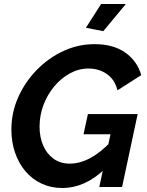

<svg xmlns="http://www.w3.org/2000/svg" viewBox="-20 -936 737 961"><path d="M291 5Q235 5 188 -17Q141 -39 107.5 -78.5Q74 -118 55.5 -171.5Q37 -225 37 -287Q37 -373 71.5 -450Q106 -527 165 -587Q224 -647 298 -681Q372 -715 453 -715Q548 -715 607.5 -672.5Q667 -630 687 -560L568 -484Q555 -537 515.5 -565Q476 -593 423 -593Q374 -593 329.5 -568.5Q285 -544 251 -503Q217 -462 197.5 -410Q178 -358 178 -302Q178 -250 196 -208Q214 -166 248 -141.5Q282 -117 329 -117Q380 -117 432 -145Q484 -173 535 -227L506 -91Q454 -42 401 -18.5Q348 5 291 5ZM533 -264H398L420 -365H669L591 0H477ZM497 -780 410 -797 486 -916H610Z"/></svg>

Font: Raleway Thin
Style: Bold Italic
Weight: 700
Italic angle: -12°
Version: Version 4.026